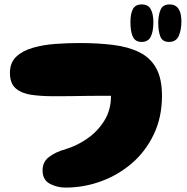

<svg xmlns="http://www.w3.org/2000/svg" viewBox="-20 -850 849 870"><path d="M277 0Q240 0 207.5 -16.5Q175 -33 173 -73Q171 -114 200.5 -137.5Q230 -161 280 -175Q327 -189 374 -221Q421 -253 452 -302Q483 -351 483 -416Q469 -416 440 -416Q411 -416 376 -415.5Q341 -415 308 -414.5Q275 -414 251 -414Q227 -414 220 -414Q169 -414 124.5 -420Q80 -426 52.5 -448.5Q25 -471 25 -520Q25 -566 53.5 -593Q82 -620 129 -633.5Q176 -647 231 -651Q286 -655 340 -655Q424 -655 492.5 -646.5Q561 -638 611 -613.5Q661 -589 687.5 -541.5Q714 -494 714 -416Q714 -319 677 -241.5Q640 -164 578 -110.5Q516 -57 438 -28.5Q360 0 277 0ZM746 -660Q716 -660 706.5 -684.5Q697 -709 697 -747Q697 -779 707 -804.5Q717 -830 748 -830Q802 -830 802 -753Q802 -715 790 -687.5Q778 -660 746 -660ZM622 -660Q593 -660 582 -683.5Q571 -707 571 -750Q571 -787 582 -808.5Q593 -830 622 -830Q651 -830 663 -808.5Q675 -787 675 -749Q675 -707 663 -683.5Q651 -660 622 -660Z"/></svg>

Font: Cherry Bomb One
Style: Regular
Weight: 400
Designer: satsuyako
Foundry: satsuyako
Version: Version 4.100; ttfautohint (v1.8.3)